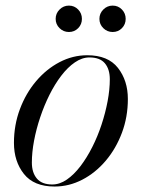

<svg xmlns="http://www.w3.org/2000/svg" viewBox="-20 -672 523 702"><path d="M179.5 10Q104 10 67.5 -36Q31 -82 31 -149.5Q31 -215 52.8 -273Q74.5 -331 112 -375.2Q149.5 -419.5 197.8 -444.8Q246 -470 299 -470Q375 -470 411.2 -423.8Q447.5 -377.5 447.5 -310Q447.5 -244.5 425.8 -186.5Q404 -128.5 366.5 -84.2Q329 -40 280.8 -15Q232.5 10 179.5 10ZM171 2.5Q198.5 2.5 224.5 -15.5Q250.5 -33.5 274 -64.2Q297.5 -95 317.2 -134Q337 -173 351.2 -216.2Q365.5 -259.5 373.5 -302.2Q381.5 -345 381.5 -382Q381.5 -419 363.5 -440.5Q345.5 -462 307 -462Q280 -462 253.8 -444Q227.5 -426 204 -395.2Q180.5 -364.5 161 -325.5Q141.5 -286.5 127 -243.2Q112.5 -200 104.5 -157.5Q96.5 -115 96.5 -77.5Q96.5 -41 114.8 -19.2Q133 2.5 171 2.5ZM392 -555Q372 -555 357.8 -569Q343.5 -583 343.5 -603Q343.5 -623 357.8 -637.2Q372 -651.5 392 -651.5Q412 -651.5 425.8 -637.2Q439.5 -623 439.5 -603Q439.5 -583 425.8 -569Q412 -555 392 -555ZM232 -555Q212 -555 197.8 -569Q183.5 -583 183.5 -603Q183.5 -623 197.8 -637.2Q212 -651.5 232 -651.5Q252 -651.5 265.8 -637.2Q279.5 -623 279.5 -603Q279.5 -583 265.8 -569Q252 -555 232 -555Z"/></svg>

Font: Bodoni Moda 28pt
Style: Italic
Weight: 400
Italic angle: -13°
Designer: Owen Earl
Foundry: indestructible type
Version: Version 2.004